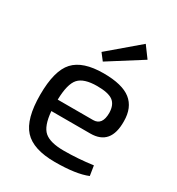

<svg xmlns="http://www.w3.org/2000/svg" viewBox="-178 -846 893 969"><g transform="rotate(30 268.5 -361.0)"><path d="M244 -548 214 -587 387 -734 435 -669ZM371 -202H144Q151 -118 185 -89Q219 -60 298 -60Q381 -60 467 -72L476 -15Q411 12 287 12Q161 12 107.5 -46.5Q54 -105 54 -245Q54 -386 106 -442.5Q158 -499 278 -499Q387 -499 437 -459.5Q487 -420 487 -340Q489 -202 371 -202ZM143 -268H349Q402 -268 402 -340Q401 -387 374 -407Q347 -427 282 -427Q205 -427 175 -393.5Q145 -360 143 -268Z"/></g></svg>

Font: Exo 2.0
Style: Regular
Weight: 400
Designer: Natanael Gama
Version: Version 1.001;PS 001.001;hotconv 1.0.70;makeotf.lib2.5.58329